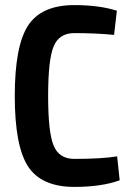

<svg xmlns="http://www.w3.org/2000/svg" viewBox="-20 -722 514 754"><path d="M272 -702Q369 -702 439 -680L428 -585Q355 -592 272 -592Q212 -592 190.5 -539.5Q169 -487 169 -345Q169 -203 190.5 -150.5Q212 -98 272 -98Q379 -98 440 -108L450 -14Q379 12 272 12Q143 12 90.5 -68Q38 -148 38 -345Q38 -542 90.5 -622Q143 -702 272 -702Z"/></svg>

Font: Exo 2 Semi Bold Condensed
Style: Regular
Weight: 600
Width: 3
Designer: Natanael Gama
Version: Version 1.001;PS 001.001;hotconv 1.0.70;makeotf.lib2.5.58329